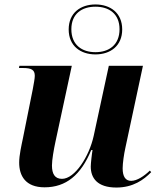

<svg xmlns="http://www.w3.org/2000/svg" viewBox="-20 -831 717 861"><path d="M408 -587C475 -587 528 -625 528 -699C528 -773 475 -811 408 -811C341 -811 288 -773 288 -699C288 -625 341 -587 408 -587ZM408 -597C348 -597 300 -629 300 -700C300 -770 348 -801 408 -801C468 -801 516 -770 516 -700C516 -629 468 -597 408 -597ZM502 10C577 10 625 -25 658 -59L652 -66C627 -42 595 -20 568 -20C543 -20 530 -39 530 -76C530 -99 536 -140 542 -167L621 -536H468L400 -221C380 -130 316 -29 258 -29C226 -29 213 -51 213 -89C213 -114 221 -160 229 -197L302 -536H67L65 -526H83C121 -526 136 -518 136 -491C136 -480 132 -458 127 -431L83 -212C76 -178 66 -135 66 -102C66 -43 94 9 180 9C276 9 343 -46 389 -158H395C392 -143 387 -97 387 -84C387 -33 416 10 502 10Z"/></svg>

Font: Noto Serif Display
Style: Bold Italic
Weight: 700
Italic angle: -12°
Designer: Monotype Design Team
Foundry: Monotype Imaging Inc.
Version: Version 2.009